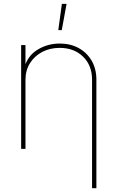

<svg xmlns="http://www.w3.org/2000/svg" viewBox="-20 -773 610 997"><path d="M112.3 -359.4V0H89.8V-539.1H112.3V-421.9H106.4Q124 -484.4 176 -515.6Q228 -546.9 290 -546.9Q346.2 -546.9 388.9 -523.2Q431.6 -499.5 456.1 -457.5Q480.5 -415.5 480.5 -359.4V204.1H458V-359.4Q458 -433.6 411.1 -479Q364.3 -524.4 290 -524.4Q239.3 -524.4 199 -503.2Q158.7 -481.9 135.5 -444.6Q112.3 -407.2 112.3 -359.4ZM282.7 -616.7 301.3 -752.9H325.7L300.8 -616.7Z"/></svg>

Font: Inter 18pt Thin
Style: Regular
Weight: 250
Designer: Rasmus Andersson
Foundry: rsms
Version: Version 4.001;git-66647c0bb